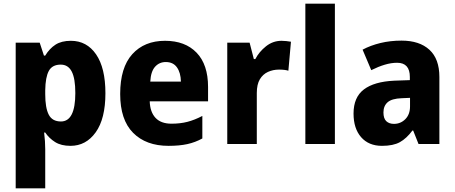

<svg xmlns="http://www.w3.org/2000/svg" viewBox="-20 -780 2463 1040"><path d="M364 -559Q450 -559 500.5 -485.5Q551 -412 551 -275Q551 -137 498.5 -63.5Q446 10 362 10Q311 10 278.5 -10.5Q246 -31 225 -62H219Q222 -38 223.5 -15.5Q225 7 225 28V240H65V-549H195L218 -479H225Q248 -517 280.5 -538Q313 -559 364 -559ZM309 -430Q263 -430 244.5 -396Q226 -362 225 -291V-270Q225 -196 244 -159Q263 -122 310 -122Q388 -122 388 -276Q388 -355 368.5 -392.5Q349 -430 309 -430Z M874 -559Q983 -559 1045 -494.5Q1107 -430 1107 -309V-231H791Q793 -173 822.5 -141.5Q852 -110 909 -110Q956 -110 995 -120Q1034 -130 1076 -152V-30Q1038 -9 995 0.5Q952 10 893 10Q771 10 701 -60.5Q631 -131 631 -271Q631 -414 696.5 -486.5Q762 -559 874 -559ZM878 -444Q843 -444 820 -418.5Q797 -393 794 -338H960Q959 -386 938.5 -415Q918 -444 878 -444Z M1505 -559Q1517 -559 1531 -557.5Q1545 -556 1556 -554L1542 -397Q1523 -403 1491 -403Q1459 -403 1431.5 -390.5Q1404 -378 1387.5 -350.5Q1371 -323 1371 -276V0H1211V-549H1332L1355 -460H1363Q1383 -499 1420.5 -529Q1458 -559 1505 -559Z M1794 0H1634V-760H1794Z M2155 -560Q2252 -560 2306 -510.5Q2360 -461 2360 -363V0H2247L2218 -73H2214Q2182 -30 2146 -10Q2110 10 2049 10Q1977 10 1936 -37Q1895 -84 1895 -165Q1895 -253 1951 -295.5Q2007 -338 2116 -343L2200 -346V-363Q2200 -440 2131 -440Q2099 -440 2064 -429.5Q2029 -419 1991 -400L1944 -511Q1987 -534 2040.5 -547Q2094 -560 2155 -560ZM2156 -248Q2102 -246 2079.5 -226Q2057 -206 2057 -171Q2057 -138 2072.5 -123.5Q2088 -109 2114 -109Q2150 -109 2175.5 -134.5Q2201 -160 2201 -204V-250Z"/></svg>

Font: Noto Sans Devanagari UI SemiCondensed ExtraBold
Style: Regular
Weight: 800
Width: 4
Designer: Jelle Bosma - Monotype Design Team
Foundry: Monotype Imaging Inc.
Version: Version 2.004; ttfautohint (v1.8.4.7-5d5b)